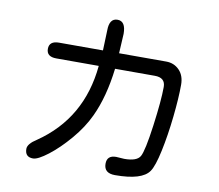

<svg xmlns="http://www.w3.org/2000/svg" viewBox="-87 -875 1174 1031"><g transform="rotate(10 500.0 -359.0)"><path d="M543 2Q543 -43.9 592.8 -43.9L637.7 -41Q706.1 -41 723.6 -72.3Q741.2 -103.5 760.3 -244.6Q779.3 -385.7 779.3 -458Q779.3 -508.8 721.7 -508.8H504.9Q486.3 -353.5 434.6 -243.2Q402.3 -173.8 346.2 -107.9Q290 -42 235.4 0Q180.7 42 154.3 42Q110.4 42 110.4 -2.9Q110.4 -30.3 158.2 -60.5Q388.7 -217.8 416 -508.8H184.6Q130.9 -508.8 130.9 -551.8Q130.9 -594.7 184.6 -594.7H423.8L427.7 -704.1Q427.7 -770.5 472.7 -770.5Q517.6 -770.5 517.6 -701.2L511.7 -594.7H768.6Q811.5 -594.7 840.3 -565.4Q869.1 -536.1 869.1 -485.4Q869.1 -414.1 857.9 -310.1Q846.7 -206.1 828.1 -119.1Q809.6 -32.2 789.1 -2.9Q751 53.7 603.5 53.7Q543 53.7 543 2Z"/></g></svg>

Font: jf-openhuninn-2.0
Style: Regular
Weight: 400
Designer: [Kosugi Maru]
Designed by MOTOYA      

[Varela Round]
Joe Prince (Latin component); Avraham Cornfeld (Hebrew component)
Foundry: justfont CO.,LTD.
Version: 2.0